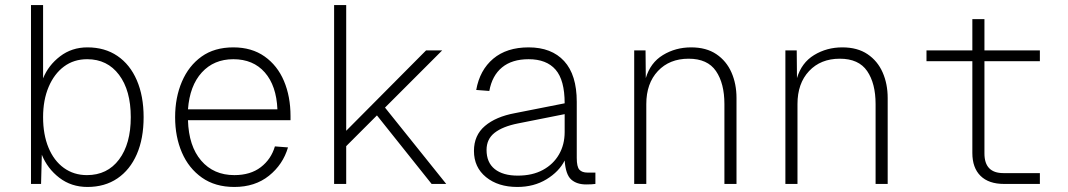

<svg xmlns="http://www.w3.org/2000/svg" viewBox="-20 -730 4240 762"><path d="M327 12Q263 12 215.5 -24.5Q168 -61 146 -116L143 0H103V-710H151V-419Q172 -471 218.5 -506.5Q265 -542 327 -542Q396 -542 446 -508Q496 -474 523 -411.5Q550 -349 550 -265Q550 -180 523 -118Q496 -56 446 -22Q396 12 327 12ZM325 -35Q406 -35 452.5 -97Q499 -159 499 -265Q499 -371 452.5 -433Q406 -495 326 -495Q273 -495 234 -466Q195 -437 173 -385Q151 -333 151 -265Q151 -196 172.5 -144Q194 -92 233.5 -63.5Q273 -35 325 -35Z M910 12Q834 12 781.5 -25Q729 -62 702 -124.5Q675 -187 675 -265Q675 -343 702 -406Q729 -469 780 -505.5Q831 -542 906 -542Q979 -542 1030 -506Q1081 -470 1107 -408.5Q1133 -347 1133 -269V-253H726Q729 -150 778.5 -92.5Q828 -35 910 -35Q974 -35 1015 -66.5Q1056 -98 1071 -149L1123 -145Q1103 -77 1047.5 -32.5Q992 12 910 12ZM726 -296H1081Q1077 -390 1031 -442.5Q985 -495 906 -495Q829 -495 781 -442.5Q733 -390 726 -296Z M1306 0V-710H1354V-211L1671 -530H1735L1508 -303L1751 0H1693L1476 -272L1354 -150V0Z M2033 12Q1957 12 1909 -27Q1861 -66 1861 -131Q1861 -193 1904.5 -230Q1948 -267 2024 -281L2221 -320Q2221 -412 2185 -453.5Q2149 -495 2078 -495Q2012 -495 1972.5 -462.5Q1933 -430 1922 -369L1870 -373Q1884 -452 1937.5 -497Q1991 -542 2078 -542Q2169 -542 2219 -487.5Q2269 -433 2269 -326V-103Q2269 -68 2279.5 -56.5Q2290 -45 2312 -45H2343V0Q2338 1 2326.5 1.5Q2315 2 2306 2Q2269 2 2247 -17.5Q2225 -37 2221 -93Q2199 -49 2149 -18.5Q2099 12 2033 12ZM2035 -33Q2093 -33 2134.5 -55.5Q2176 -78 2198.5 -117Q2221 -156 2221 -206V-277L2035 -240Q1975 -228 1943 -203Q1911 -178 1911 -135Q1911 -85 1943.5 -59Q1976 -33 2035 -33Z M2497 0V-530H2542L2543 -420Q2561 -481 2611 -511.5Q2661 -542 2723 -542Q2783 -542 2823 -515Q2863 -488 2883 -442.5Q2903 -397 2903 -341V0H2855V-317Q2855 -399 2821.5 -448Q2788 -497 2713 -497Q2637 -497 2591 -448Q2545 -399 2545 -317V0Z M3097 0V-530H3142L3143 -420Q3161 -481 3211 -511.5Q3261 -542 3323 -542Q3383 -542 3423 -515Q3463 -488 3483 -442.5Q3503 -397 3503 -341V0H3455V-317Q3455 -399 3421.5 -448Q3388 -497 3313 -497Q3237 -497 3191 -448Q3145 -399 3145 -317V0Z M3965 0Q3904 0 3871.5 -32Q3839 -64 3839 -123V-487H3657V-530H3839V-654H3887V-530H4107V-487H3887V-121Q3887 -43 3962 -43H4107V0Z"/></svg>

Font: Geist Mono UltraLight
Style: Regular
Weight: 200
Monospace: yes
Designer: Basement.studio, Andrés Briganti, Mateo Zaragoza
Foundry: Basement.studio, Vercel, Andrés Briganti, Guido Ferreyra, Mateo Zaragoza
Version: Version 1.400; ttfautohint (v1.8.4.7-5d5b)